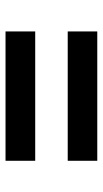

<svg xmlns="http://www.w3.org/2000/svg" viewBox="142 -638 373 698"><g transform="rotate(90 329.0 -288.5)"><path d="M93.8 -347.7V-455.1H564V-347.7ZM93.8 -121.6V-229.5H564V-121.6Z"/></g></svg>

Font: Inter 24pt SemiBold
Style: Regular
Weight: 600
Designer: Rasmus Andersson
Foundry: rsms
Version: Version 4.001;git-66647c0bb